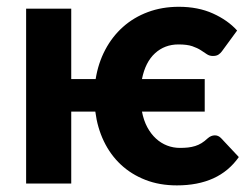

<svg xmlns="http://www.w3.org/2000/svg" viewBox="-20 -541 740 566"><path d="M613.5 -142Q623.5 -142 631.5 -134L684 -78Q654.5 -36 608.8 -15.2Q563 5.5 501.5 5.5Q450 5.5 408.5 -10.8Q367 -27 336.2 -55.8Q305.5 -84.5 286.2 -124.5Q267 -164.5 261 -212H190V0H57V-515.5H190V-308H262Q269.5 -355 290.2 -394.2Q311 -433.5 342.8 -461.8Q374.5 -490 416.2 -505.5Q458 -521 507 -521Q564 -521 607.8 -501.2Q651.5 -481.5 679 -451L634 -389.5Q630 -384 624 -380Q618 -376 607.5 -376Q597.5 -376 589.8 -381.2Q582 -386.5 572 -393Q562 -399.5 546.8 -404.8Q531.5 -410 506 -410Q465.5 -410 437 -384Q408.5 -358 398.5 -308H583.5V-212H398.5Q403.5 -186 414.2 -166Q425 -146 439.8 -132.5Q454.5 -119 472.5 -112Q490.5 -105 510.5 -105Q523.5 -105 534.5 -106.2Q545.5 -107.5 555.2 -110.5Q565 -113.5 574 -119Q583 -124.5 592 -133Q602 -142 613.5 -142Z"/></svg>

Font: Lato 2
Style: Regular
Weight: 800
Designer: Lukasz Dziedzic with Adam Twardoch and Botio Nikoltchev
Foundry: tyPoland Lukasz Dziedzic
Version: Version 2.015; 2015-08-06; http://www.latofonts.com/